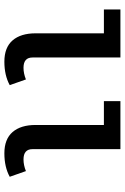

<svg xmlns="http://www.w3.org/2000/svg" viewBox="136 -704 579 892"><g transform="rotate(90 426.0 -257.5)"><path d="M246.6 -118.7Q246.6 -76.7 294.4 -76.7Q320.8 -76.7 348.6 -87.9L375 -12.7Q329.6 12.2 266.1 12.2Q200.2 12.2 167.2 -25.9Q134.3 -64 134.3 -132.8V-450.2H23.4V-526.9H246.6Z M672.4 -118.7Q672.4 -76.7 720.2 -76.7Q746.6 -76.7 774.4 -87.9L800.8 -12.7Q755.4 12.2 691.9 12.2Q626 12.2 593 -25.9Q560.1 -64 560.1 -132.8V-450.2H449.2V-526.9H672.4Z"/></g></svg>

Font: Amiri Typewriter
Style: Bold
Weight: 700
Monospace: yes
Designer: Khaled Hosny
Version: Version 1.1